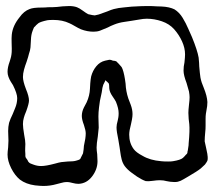

<svg xmlns="http://www.w3.org/2000/svg" viewBox="-20 -562 714 636"><path d="M645 -4Q634 5 603 23Q599 25 588.5 31.5Q578 38 569 40Q565 41 557 41Q551 41 543.5 40Q536 39 532 38Q522 35 509 35Q500 35 486 37Q472 39 463 38Q451 34 434 23Q431 21 416.5 10.5Q402 0 393 -12Q386 -22 383 -34Q380 -46 378.5 -58Q377 -70 376 -75L372 -99Q366 -127 366 -140Q366 -149 370 -163Q371 -167 372 -173Q373 -179 373 -187Q373 -203 364 -225Q361 -231 352 -244Q343 -257 342 -269Q342 -282 340 -286Q340 -286 335 -291L329 -296Q328 -296 328 -293L322 -281Q319 -273 317 -256L311 -228Q310 -222 308 -206Q306 -190 306 -176L307 -139Q307 -137 304 -110Q300 -86 300 -73Q300 -65 302 -51L303 -28Q303 -1 285 22.5Q267 46 240 47Q231 47 220 44Q216 43 211.5 42Q207 41 200 41Q193 41 182.5 44Q172 47 167 48Q146 54 124 54Q114 54 96 52Q66 48 46 33Q29 19 17 -5Q5 -29 5 -50Q5 -58 7 -74L8 -96L7 -128Q7 -142 10 -155Q14 -168 22 -184Q23 -187 30 -203.5Q37 -220 37 -237Q37 -252 23 -280Q21 -283 16 -291Q11 -299 8 -307.5Q5 -316 5 -324Q5 -339 12 -358Q13 -362 15 -368Q17 -374 18 -382Q19 -388 19 -400Q19 -407 18.5 -421.5Q18 -436 19 -447Q22 -477 45 -505Q59 -525 78 -532Q90 -537 117 -537Q131 -537 138 -538Q158 -538 169 -539Q175 -540 187.5 -541Q200 -542 209 -542Q224 -542 235 -538Q243 -535 254.5 -526.5Q266 -518 272 -515L286 -512L294 -511Q295 -511 307 -514Q314 -516 335 -524Q349 -530 357 -532Q372 -536 391 -537.5Q410 -539 416 -540Q450 -542 467 -542Q488 -542 498 -541Q501 -541 514.5 -540.5Q528 -540 539 -537.5Q550 -535 558 -531Q574 -521 585 -503Q596 -485 604 -466Q612 -447 616 -439Q634 -395 638 -371Q640 -351 640 -342Q642 -318 644 -305Q647 -289 655 -271Q666 -244 667 -224Q667 -211 664 -197Q663 -192 662 -185Q661 -178 661 -168V-147Q661 -133 660 -126Q658 -106 658 -94Q659 -88 663 -71Q668 -49 668 -42V-35Q668 -30 664.5 -25Q661 -20 659 -17ZM607 -151Q606 -157 605 -168Q604 -179 604 -188Q604 -197 606 -215Q608 -231 608 -240Q608 -247 606 -259Q603 -271 598 -287Q588 -313 588 -328Q588 -342 591 -355Q593 -373 593 -382Q593 -403 583 -425Q573 -447 557 -465Q541 -483 516 -491.5Q491 -500 466 -500Q455 -500 439.5 -497Q424 -494 415 -493Q410 -492 392 -489.5Q374 -487 359 -481Q346 -476 337 -471Q321 -464 311.5 -460.5Q302 -457 290 -457Q269 -457 248 -465Q239 -469 228 -475.5Q217 -482 210 -485Q187 -496 157 -496Q143 -496 137 -495Q114 -490 107 -485L99 -478Q98 -476 95.5 -474Q93 -472 92 -470Q91 -468 88 -460Q83 -447 82.5 -430.5Q82 -414 81 -405Q80 -395 76 -384Q74 -375 68 -357Q63 -344 59.5 -331Q56 -318 56 -307Q56 -293 66 -267Q76 -243 76 -229Q76 -219 67 -194Q61 -180 59 -172Q56 -162 56 -151Q56 -140 60 -116Q64 -96 64 -85Q64 -80 63.5 -71.5Q63 -63 64 -52V-45Q64 -41 67 -37.5Q70 -34 71 -32Q73 -26 77 -23Q79 -21 83.5 -19.5Q88 -18 90 -17Q103 -12 116 -12Q132 -12 162 -20Q176 -24 183 -25L204 -27Q224 -27 233 -30Q236 -31 239.5 -32Q243 -33 245 -35Q246 -35 248 -40L255 -54Q256 -59 257 -67Q258 -75 258 -79Q264 -105 264 -120Q264 -130 258 -148Q251 -166 251 -178Q251 -192 258 -206Q265 -220 267 -223Q277 -245 278 -268Q278 -273 279 -286Q280 -299 282 -309Q287 -328 299 -342.5Q311 -357 328 -361Q340 -364 342 -364Q346 -364 349 -363Q352 -362 354 -361Q359 -361 365 -359Q365 -359 373 -351L381 -342Q383 -340 384 -337.5Q385 -335 386 -333Q392 -317 396 -285Q397 -260 405 -236Q407 -231 413 -215Q419 -199 419 -184Q419 -176 417 -165.5Q415 -155 414 -151Q408 -129 408 -116Q408 -88 423 -68Q431 -57 452 -46Q477 -31 514 -28Q522 -27 537 -27Q548 -27 553 -28Q578 -32 586 -39Q586 -39 593 -46Q594 -48 596.5 -50Q599 -52 600 -54Q601 -56 601 -58.5Q601 -61 602 -63Q602 -66 603.5 -73Q605 -80 605 -88Q609 -130 607 -151Z"/></svg>

Font: Rubik-Burned
Style: Regular
Weight: 400
Designer: NaN (generative design), Hubert & Fischer (Rubik source font outlines)
Foundry: NaN, Hubert & Fischer
Version: Version 1.000